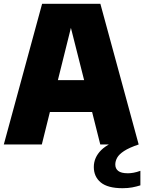

<svg xmlns="http://www.w3.org/2000/svg" viewBox="-21 -760 758 1010"><path d="M-1 0 200.5 -740H507L708.5 0H506.5L463.5 -171H241.5L199 0ZM283.5 -338.5H421.5L352 -613.5ZM623.5 230Q546 230 509.2 199.8Q472.5 169.5 472.5 118.5Q472.5 68.5 511.5 29.5Q550.5 -9.5 652.5 -42L708.5 0Q658 17 631.5 34.5Q605 52 595.2 69.8Q585.5 87.5 585.5 105.5Q585.5 127 601 139.2Q616.5 151.5 652 151.5Q665.5 151.5 682 148.5Q698.5 145.5 717.5 138.5V215Q697 221.5 674.5 225.8Q652 230 623.5 230Z"/></svg>

Font: Encode Sans SemiCondensed SemiCondensed Black
Style: Regular
Weight: 900
Width: 4
Designer: Multiple Designers
Foundry: Impallari Type
Version: Version 3.000; ttfautohint (v1.8.3) -l 8 -r 50 -G 200 -x 14 